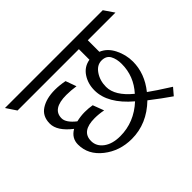

<svg xmlns="http://www.w3.org/2000/svg" viewBox="-190 -901 1080 1080"><g transform="rotate(-45 349.5 -361.0)"><path d="M256 -278Q151 -278 151 -201Q151 -159 188 -131.5Q225 -104 287 -104Q397 -104 484 -184Q366 -284 366 -389Q366 -442 393 -482.5Q420 -523 468 -531V-615H-20L-60 -675H718L759 -615H539V-523Q584 -505 609 -455Q634 -405 634 -351Q634 -256 568 -174Q603 -148 693 -91L658 -50Q604 -87 537 -139Q442 -47 322 -47Q226 -47 155.5 -102.5Q85 -158 85 -239Q85 -290 132 -317Q56 -376 56 -434.5Q56 -493 99.5 -521Q143 -549 211 -549Q248 -549 288 -541L311 -477Q272 -483 236 -483Q124 -483 124 -409Q124 -374 175 -334Q210 -342 241 -342Q272 -342 300 -337L325 -271Q290 -278 256 -278ZM426 -357Q426 -286 513 -215Q580 -289 580 -386Q580 -426 565 -453Q550 -480 513 -480Q476 -480 451 -443Q426 -406 426 -357Z"/></g></svg>

Font: Halant
Style: Regular
Weight: 400
Designer: Hitesh Malaviya (Devanagari), Satya Rajpurohit (Latin)
Foundry: Indian Type Foundry
Version: Version 1.101;PS 1.0;hotconv 1.0.78;makeotf.lib2.5.61930; tt